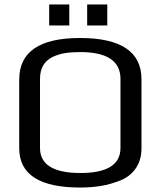

<svg xmlns="http://www.w3.org/2000/svg" viewBox="-20 -829 719 859"><path d="M613 -474V-166Q613 -113 587.5 -76Q562 -39 518 -21.5Q474 -4 431 3Q388 10 338 10Q66 10 66 -166V-473Q66 -659 338 -659Q613 -659 613 -474ZM519 -167V-476Q519 -596 339 -596Q301 -596 272 -591.5Q243 -587 216 -574.5Q189 -562 174 -537.5Q159 -513 159 -476V-167Q159 -55 340 -55Q519 -55 519 -167ZM290 -715H200V-809H290ZM460 -715H370V-809H460Z"/></svg>

Font: Play
Style: Regular
Weight: 400
Designer: Jonas Hecksher
Foundry: Jonas Hecksher, Playtypeª, e-types AS
Version: Version 1.002